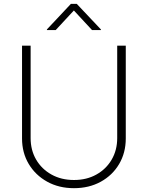

<svg xmlns="http://www.w3.org/2000/svg" viewBox="-20 -964 766 995"><path d="M363.3 11.2Q285.2 11.2 224.4 -22.5Q163.6 -56.2 128.9 -114.3Q94.2 -172.4 94.2 -246.6V-727.5H138.7V-248.5Q138.7 -186 167.2 -137Q195.8 -87.9 246.6 -59.6Q297.4 -31.2 363.3 -31.2Q429.2 -31.2 479.7 -59.6Q530.3 -87.9 558.8 -137Q587.4 -186 587.4 -248.5V-727.5H631.8V-246.6Q631.8 -172.4 597.4 -114Q563 -55.7 502.2 -22.2Q441.4 11.2 363.3 11.2ZM268.6 -808.1H223.1V-811.5L347.2 -943.8H377.9L502.9 -811.5V-808.1H457L362.8 -909.7Z"/></svg>

Font: Inter Extra Light
Style: Regular
Weight: 200
Designer: Rasmus Andersson
Foundry: rsms
Version: Version 4.000;git-3c8e0fc